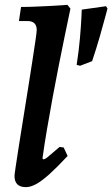

<svg xmlns="http://www.w3.org/2000/svg" viewBox="-20 -757 462 789"><path d="M157.9 -102.3Q164.6 -102.3 175.6 -111.3Q186.7 -120.3 224.8 -153.2L241.7 -150.9L257.9 -116.1Q215.3 -70.4 183.8 -41.9Q152.2 -13.4 128.9 -0.7Q105.6 12 86.4 12Q39.6 12 39.6 -34.1Q39.6 -39.5 44.6 -73Q49.6 -106.6 57.6 -157.8Q65.7 -209.1 75.5 -269.7Q85.2 -330.3 95 -391.5Q104.8 -452.6 112.8 -504.8Q120.9 -556.9 125.9 -591.5Q130.9 -626 130.9 -633.7Q130.9 -670.5 92.9 -670.5H57.8L66.5 -728.4Q94.5 -728.4 127.4 -729.8Q160.3 -731.3 190 -732.7Q219.8 -734.2 238.5 -735.6Q257.2 -737.1 257.2 -737.1L269.4 -721.5Q269.4 -721.5 263.1 -691.2Q256.8 -661 246 -609Q235.3 -556.9 222.4 -492.4Q209.6 -428 196.7 -358.7Q183.9 -289.4 172.8 -224.1Q161.7 -158.7 154.5 -105.9ZM421.7 -721.7Q421.7 -721.7 413.2 -690Q404.8 -658.3 390.6 -608.6Q376.4 -558.9 358.6 -505.7L309 -486.7L295 -490.5Q304 -547.8 308.5 -599.8Q313 -651.9 314.5 -684.7Q316 -717.5 316 -717.5L415.8 -731.5Z"/></svg>

Font: Alegreya
Style: Italic
Weight: 400
Italic angle: -7°
Designer: Juan Pablo del Peral
Foundry: Huerta Tipografica
Version: Version 2.009